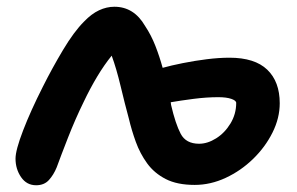

<svg xmlns="http://www.w3.org/2000/svg" viewBox="-20 -533 880 569"><path d="M87 16Q59 16 42.5 -8Q26 -32 26 -63Q26 -88 48.5 -146.5Q71 -205 107 -276Q134 -330 166.5 -384.5Q199 -439 229 -469Q251 -492 273.5 -502.5Q296 -513 319 -513Q377 -513 410 -456Q428 -429 440.5 -397Q453 -365 462 -332Q487 -339 522 -346Q557 -353 593 -357.5Q629 -362 660 -362Q735 -362 772 -326.5Q809 -291 809 -227Q809 -183 787.5 -140Q766 -97 730 -62Q694 -27 649 -6Q604 15 557 15Q505 15 471 -2.5Q437 -20 416 -49Q395 -78 382.5 -112.5Q370 -147 362 -181Q350 -225 337.5 -277.5Q325 -330 311 -368Q289 -341 268 -306Q247 -271 228 -231Q203 -180 181.5 -125Q160 -70 148 -37Q139 -15 125 0.5Q111 16 87 16ZM487 -222Q500 -166 515.5 -136.5Q531 -107 570 -107Q595 -107 620.5 -123Q646 -139 663 -167Q680 -195 680 -228Q680 -235 665.5 -240Q651 -245 627 -245Q592 -245 553.5 -240Q515 -235 486 -230Q486 -228 486.5 -226Q487 -224 487 -222Z"/></svg>

Font: Shantell Sans Normal
Style: Regular
Weight: 600
Designer: Stephen Nixon, Anya Danilova, Shantell Martin
Foundry: Arrow Type
Version: Version 1.009;[a7da0bfa3]